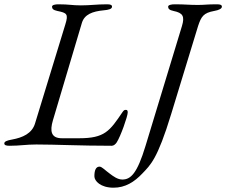

<svg xmlns="http://www.w3.org/2000/svg" viewBox="-40 -673 1052 893"><path d="M4 5C54 5 80 -1 129 -1C222 -1 329 5 480 5C489 5 498 -3 503 -11C521 -39 554 -132 554 -150C554 -158 552 -162 546 -162C538 -162 536 -160 530 -152C470 -63 447 -30 328 -30H248C198 -30 191 -62 206 -113L341 -567C353 -606 390 -620 442 -625C465 -627 481 -631 481 -642C481 -650 474 -653 458 -653C408 -653 382 -648 336 -648C295 -648 282 -653 232 -653C216 -653 202 -650 202 -642C202 -633 207 -626 227 -622C271 -613 279 -608 264 -560L123 -99C109 -52 65 -33 16 -24C-7 -20 -20 -15 -20 -6C-20 2 -12 5 4 5ZM488 200C543 200 585 173 622 134C660 94 692 68 756 -142L881 -551C896 -597 907 -613 956 -622C979 -626 992 -633 992 -642C992 -650 985 -653 969 -653C919 -653 914 -650 880 -650C837 -650 823 -653 773 -653C757 -653 742 -650 742 -642C742 -633 747 -626 767 -622C811 -613 820 -597 806 -551L637 5C598 134 568 162 529 162C507 162 487 147 471 135C450 120 434 102 423 102C406 102 399 119 399 147C399 169 428 200 488 200Z"/></svg>

Font: EB Garamond
Style: Italic
Weight: 400
Italic angle: -17.2°
Designer: Georg Duffner and Octavio Pardo
Foundry: Georg Duffner
Version: Version 1.000;PS 001.000;hotconv 1.0.88;makeotf.lib2.5.64775